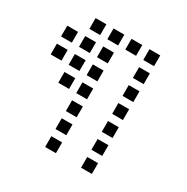

<svg xmlns="http://www.w3.org/2000/svg" viewBox="-152 -813 904 926"><g transform="rotate(30 300.0 -350.0)"><path d="M121 -680Q120 -680 120 -680Q120 -680 120 -679V-621Q120 -620 120 -620Q120 -620 121 -620H179Q180 -620 180 -620Q180 -620 180 -621V-679Q180 -680 180 -680Q180 -680 179 -680ZM221 -680Q220 -680 220 -680Q220 -680 220 -679V-621Q220 -620 220 -620Q220 -620 221 -620H279Q280 -620 280 -620Q280 -620 280 -621V-679Q280 -680 280 -680Q280 -680 279 -680ZM321 -680Q320 -680 320 -680Q320 -680 320 -679V-621Q320 -620 320 -620Q320 -620 321 -620H379Q380 -620 380 -620Q380 -620 380 -621V-679Q380 -680 380 -680Q380 -680 379 -680ZM421 -680Q420 -680 420 -680Q420 -680 420 -679V-621Q420 -620 420 -620Q420 -620 421 -620H479Q480 -620 480 -620Q480 -620 480 -621V-679Q480 -680 480 -680Q480 -680 479 -680ZM21 -580Q20 -580 20 -580Q20 -580 20 -579V-521Q20 -520 20 -520Q20 -520 21 -520H79Q80 -520 80 -520Q80 -520 80 -521V-579Q80 -580 80 -580Q80 -580 79 -580ZM121 -580Q120 -580 120 -580Q120 -580 120 -579V-521Q120 -520 120 -520Q120 -520 121 -520H179Q180 -520 180 -520Q180 -520 180 -521V-579Q180 -580 180 -580Q180 -580 179 -580ZM221 -580Q220 -580 220 -580Q220 -580 220 -579V-521Q220 -520 220 -520Q220 -520 221 -520H279Q280 -520 280 -520Q280 -520 280 -521V-579Q280 -580 280 -580Q280 -580 279 -580ZM421 -580Q420 -580 420 -580Q420 -580 420 -579V-521Q420 -520 420 -520Q420 -520 421 -520H479Q480 -520 480 -520Q480 -520 480 -521V-579Q480 -580 480 -580Q480 -580 479 -580ZM21 -480Q20 -480 20 -480Q20 -480 20 -479V-421Q20 -420 20 -420Q20 -420 21 -420H79Q80 -420 80 -420Q80 -420 80 -421V-479Q80 -480 80 -480Q80 -480 79 -480ZM121 -480Q120 -480 120 -480Q120 -480 120 -479V-421Q120 -420 120 -420Q120 -420 121 -420H179Q180 -420 180 -420Q180 -420 180 -421V-479Q180 -480 180 -480Q180 -480 179 -480ZM221 -480Q220 -480 220 -480Q220 -480 220 -479V-421Q220 -420 220 -420Q220 -420 221 -420H279Q280 -420 280 -420Q280 -420 280 -421V-479Q280 -480 280 -480Q280 -480 279 -480ZM421 -480Q420 -480 420 -480Q420 -480 420 -479V-421Q420 -420 420 -420Q420 -420 421 -420H479Q480 -420 480 -420Q480 -420 480 -421V-479Q480 -480 480 -480Q480 -480 479 -480ZM121 -380Q120 -380 120 -380Q120 -380 120 -379V-321Q120 -320 120 -320Q120 -320 121 -320H179Q180 -320 180 -320Q180 -320 180 -321V-379Q180 -380 180 -380Q180 -380 179 -380ZM221 -380Q220 -380 220 -380Q220 -380 220 -379V-321Q220 -320 220 -320Q220 -320 221 -320H279Q280 -320 280 -320Q280 -320 280 -321V-379Q280 -380 280 -380Q280 -380 279 -380ZM421 -380Q420 -380 420 -380Q420 -380 420 -379V-321Q420 -320 420 -320Q420 -320 421 -320H479Q480 -320 480 -320Q480 -320 480 -321V-379Q480 -380 480 -380Q480 -380 479 -380ZM221 -280Q220 -280 220 -280Q220 -280 220 -279V-221Q220 -220 220 -220Q220 -220 221 -220H279Q280 -220 280 -220Q280 -220 280 -221V-279Q280 -280 280 -280Q280 -280 279 -280ZM421 -280Q420 -280 420 -280Q420 -280 420 -279V-221Q420 -220 420 -220Q420 -220 421 -220H479Q480 -220 480 -220Q480 -220 480 -221V-279Q480 -280 480 -280Q480 -280 479 -280ZM221 -180Q220 -180 220 -180Q220 -180 220 -179V-121Q220 -120 220 -120Q220 -120 221 -120H279Q280 -120 280 -120Q280 -120 280 -121V-179Q280 -180 280 -180Q280 -180 279 -180ZM421 -180Q420 -180 420 -180Q420 -180 420 -179V-121Q420 -120 420 -120Q420 -120 421 -120H479Q480 -120 480 -120Q480 -120 480 -121V-179Q480 -180 480 -180Q480 -180 479 -180ZM221 -80Q220 -80 220 -80Q220 -80 220 -79V-21Q220 -20 220 -20Q220 -20 221 -20H279Q280 -20 280 -20Q280 -20 280 -21V-79Q280 -80 280 -80Q280 -80 279 -80ZM421 -80Q420 -80 420 -80Q420 -80 420 -79V-21Q420 -20 420 -20Q420 -20 421 -20H479Q480 -20 480 -20Q480 -20 480 -21V-79Q480 -80 480 -80Q480 -80 479 -80Z"/></g></svg>

Font: Doto Medium
Style: Regular
Weight: 500
Monospace: yes
Version: Version 1.000